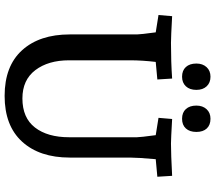

<svg xmlns="http://www.w3.org/2000/svg" viewBox="-70 -846 931 831"><g transform="rotate(90 395.5 -430.5)"><path d="M129 -267V-558Q129 -572 120 -639L45 -651L50 -710Q140 -705 166 -705Q248 -705 320 -710L324 -646L248 -639Q241 -580 241 -528V-264Q241 -174 283.5 -118Q326 -62 406 -62Q490 -62 532 -116.5Q574 -171 574 -264V-558Q574 -572 565 -639L490 -651L495 -710Q583 -705 601 -705Q646 -705 741 -710L745 -646L669 -639Q662 -560 662 -528V-267Q662 -136 593 -60.5Q524 15 395 15Q266 15 197.5 -60.5Q129 -136 129 -267ZM437 -815Q437 -842 452.5 -859Q468 -876 494 -876Q521 -876 536 -860Q551 -844 551 -815Q551 -786 536 -769.5Q521 -753 494 -753Q467 -753 452 -769.5Q437 -786 437 -815ZM255 -815Q255 -842 270.5 -859Q286 -876 312 -876Q338 -876 353.5 -859.5Q369 -843 369 -815Q369 -786 353.5 -769.5Q338 -753 312 -753Q285 -753 270 -769.5Q255 -786 255 -815Z"/></g></svg>

Font: Andada Pro SemiBold
Style: Regular
Weight: 600
Designer: Carolina Giovagnoli
Foundry: Huerta Tipografica
Version: Version 3.005